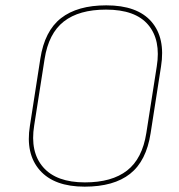

<svg xmlns="http://www.w3.org/2000/svg" viewBox="-20 -687 669 719"><path d="M297 12Q183 12 129 -49.5Q75 -111 92 -216L131 -467Q147 -571 208.5 -619Q270 -667 378 -667Q494 -667 547 -606Q600 -545 583 -438L544 -188Q528 -84 467 -36Q406 12 297 12ZM298 -4Q399 -4 456 -48.5Q513 -93 528 -189L567 -438Q583 -537 535 -594Q487 -651 377 -651Q276 -651 219 -606.5Q162 -562 147 -466L108 -217Q92 -118 141.5 -61Q191 -4 298 -4Z"/></svg>

Font: Sofia Sans Hairline
Style: Italic
Weight: 1
Italic angle: -9°
Designer: Botio Nikoltchev, Ani Petrova
Foundry: lettersoup
Version: Version 4.102